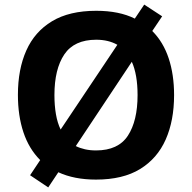

<svg xmlns="http://www.w3.org/2000/svg" viewBox="-20 -772 836 836"><path d="M738 -358Q738 -247 701.5 -164.5Q665 -82 590 -36Q515 10 398 10Q303 10 234 -22L190 44L111 -9L155 -75Q106 -124 82 -196Q58 -268 58 -359Q58 -470 94.5 -552Q131 -634 206.5 -679.5Q282 -725 399 -725Q449 -725 491 -716.5Q533 -708 567 -691L608 -752L686 -701L643 -637Q691 -589 714.5 -518Q738 -447 738 -358ZM579 -358Q579 -447 554 -503L310 -136Q328 -127 350 -122Q372 -117 398 -117Q495 -117 537 -181.5Q579 -246 579 -358ZM217 -358Q217 -313 223.5 -275Q230 -237 244 -208L491 -577Q452 -599 399 -599Q303 -599 260 -535Q217 -471 217 -358Z"/></svg>

Font: Noto Sans Balinese
Style: Regular
Weight: 400
Designer: Aditya Bayu, David Williams
Foundry: David Williams
Version: Version 2.003